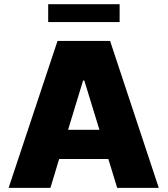

<svg xmlns="http://www.w3.org/2000/svg" viewBox="-20 -904 807 924"><path d="M21.5 0 256.8 -707H509.8L744.1 0H543.9L501.5 -138.7H264.6L222.7 0ZM458.5 -279.3 385.7 -516.6H379.9L307.6 -279.3ZM555.7 -797.9H211.9V-883.8H555.7Z"/></svg>

Font: Pretendard Std Black
Style: Regular
Weight: 900
Designer: Base glyphs from Inter by Rasmus Andersson; Hangeul glyphs from Noto Sans CJK(Source Han Sans) by Jang Soo-young and Kan
Foundry: Kil Hyung-jin
Version: Version 1.309